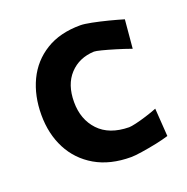

<svg xmlns="http://www.w3.org/2000/svg" viewBox="-100 -603 688 708"><g transform="rotate(-20 244.0 -249.5)"><path d="M298.5 10.5Q216.5 10.5 158.5 -23.2Q100.5 -57 70.2 -115.5Q40 -174 40 -248.5Q40 -323.5 68.2 -382.8Q96.5 -442 152 -476.2Q207.5 -510.5 288 -510.5Q302.5 -510.5 331.5 -504.8Q360.5 -499 392.8 -490.8Q425 -482.5 450 -475L440 -363Q410.5 -373.5 381.5 -382.2Q352.5 -391 331 -396.5Q309.5 -402 302 -402Q243 -399.5 206.2 -360Q169.5 -320.5 169.5 -252Q169.5 -183.5 210.5 -140Q251.5 -96.5 329 -95.5Q337 -95.5 356.5 -100Q376 -104.5 399.2 -111.8Q422.5 -119 442.5 -127L450 -17Q429 -10.5 399 -4.2Q369 2 341 6.2Q313 10.5 298.5 10.5Z"/></g></svg>

Font: Commissioner Loud SemiBold
Style: Regular
Weight: 600
Designer: Kostas Bartsokas
Foundry: Kostas Bartsokas
Version: Version 1.000; ttfautohint (v1.8.3)